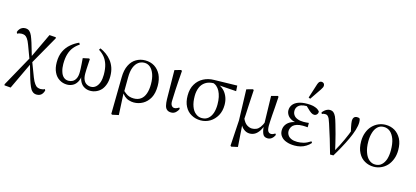

<svg xmlns="http://www.w3.org/2000/svg" viewBox="-72 -1332 4603 2124"><g transform="rotate(15 2229.5 -270.5)"><path d="M24 199 96 205 248 -117 437 -450 435 -462 361 -467 225 -179 22 187ZM394 206Q415 206 431 198Q447 190 458 174Q468 159 474 138L467 123Q457 129 445 132Q432 135 419 135Q401 135 384 128Q366 121 350 98Q333 76 315 30L248 -146L225 -112H232L283 63Q297 107 311 139Q324 171 344 188Q363 206 394 206ZM228 -119 250 -151H244L190 -334Q176 -378 163 -409Q150 -439 132 -455Q113 -471 84 -471Q64 -471 48 -463Q32 -455 21 -441Q9 -427 3 -407L10 -389Q22 -396 36 -399Q49 -402 61 -402Q80 -402 96 -396Q111 -390 127 -369Q143 -348 160 -302Z M689 12Q724 12 754 -4Q783 -19 802 -52Q821 -84 824 -135H817Q821 -84 840 -52Q859 -19 889 -4Q918 12 954 12Q992 12 1024 -3Q1056 -17 1080 -44Q1103 -71 1116 -110Q1129 -148 1129 -198Q1129 -254 1114 -298Q1099 -341 1073 -374Q1047 -407 1014 -431Q981 -455 944 -471L932 -452Q971 -428 998 -395Q1025 -362 1040 -315Q1055 -267 1055 -198Q1055 -151 1043 -113Q1030 -75 1006 -54Q982 -33 949 -33Q923 -33 901 -46Q879 -58 866 -86Q853 -113 853 -161Q853 -179 854 -205Q855 -230 857 -261Q859 -292 861 -324L852 -331L782 -316Q785 -280 787 -251Q789 -222 790 -201Q791 -179 791 -161Q791 -112 777 -85Q763 -57 741 -45Q719 -33 693 -33Q660 -33 637 -54Q614 -75 603 -113Q591 -151 591 -198Q591 -267 606 -314Q620 -361 648 -395Q675 -428 712 -452L701 -471Q652 -450 610 -414Q567 -378 542 -326Q516 -273 516 -198Q516 -131 539 -84Q561 -37 601 -13Q640 12 689 12Z M1247 197 1257 205 1331 189 1318 -67 1321 -72 1322 -239Q1322 -309 1340 -355Q1358 -400 1389 -422Q1419 -443 1457 -443Q1494 -443 1523 -418Q1552 -393 1569 -346Q1586 -299 1586 -232Q1586 -169 1570 -124Q1554 -78 1522 -55Q1490 -31 1442 -31Q1415 -31 1392 -38Q1369 -45 1347 -62Q1325 -78 1300 -104L1299 -89L1302 -80Q1321 -47 1345 -26Q1369 -5 1397 3Q1425 12 1453 12Q1508 12 1556 -15Q1604 -42 1634 -96Q1663 -150 1663 -233Q1663 -307 1637 -361Q1610 -414 1564 -443Q1518 -471 1458 -471Q1402 -471 1356 -444Q1309 -417 1282 -362Q1254 -307 1253 -222L1250 -11Z M1882 12Q1911 12 1933 -7Q1954 -26 1964 -52L1955 -65Q1943 -56 1930 -51Q1917 -45 1903 -45Q1884 -45 1872 -61Q1859 -76 1859 -110Q1859 -131 1861 -162Q1862 -193 1864 -236Q1866 -278 1870 -335Q1874 -391 1879 -462L1869 -471L1796 -451L1800 -117Q1801 -77 1808 -48Q1814 -19 1832 -4Q1849 12 1882 12Z M2218 12Q2276 12 2325 -17Q2373 -46 2403 -99Q2432 -151 2432 -221Q2432 -268 2418 -306Q2404 -344 2380 -372Q2356 -399 2323 -416Q2290 -433 2253 -437L2236 -427Q2265 -421 2287 -403Q2309 -384 2324 -356Q2339 -327 2347 -290Q2355 -252 2355 -206Q2355 -151 2341 -108Q2326 -65 2298 -41Q2269 -16 2225 -16Q2186 -16 2155 -41Q2123 -65 2105 -114Q2087 -162 2087 -232Q2087 -287 2105 -330Q2122 -372 2160 -397Q2197 -422 2258 -423L2284 -418L2516 -402L2512 -465L2247 -459Q2182 -458 2128 -430Q2073 -401 2042 -348Q2010 -295 2010 -217Q2010 -144 2037 -93Q2064 -41 2112 -15Q2159 12 2218 12Z M2612 197 2622 205 2695 189 2676 -81 2681 -98Q2683 -140 2686 -182Q2688 -224 2690 -268Q2692 -312 2695 -361Q2698 -409 2701 -463L2692 -471L2619 -451L2630 -98ZM2986 12Q3014 12 3034 -5Q3054 -21 3066 -48L3057 -62Q3045 -54 3034 -50Q3022 -45 3011 -45Q2990 -45 2978 -61Q2965 -76 2964 -125Q2964 -150 2966 -180Q2967 -209 2970 -247Q2973 -285 2977 -338Q2981 -391 2985 -463L2976 -471L2903 -451L2911 -126V-118Q2913 -61 2928 -25Q2942 12 2986 12ZM2780 12Q2813 12 2840 -4Q2867 -20 2890 -55Q2912 -90 2928 -145H2936L2918 -163Q2900 -117 2881 -92Q2862 -67 2840 -58Q2817 -48 2791 -48Q2763 -48 2733 -67Q2703 -86 2680 -138L2666 -102L2662 -89Q2678 -39 2710 -14Q2742 12 2780 12Z M3294 12Q3330 12 3362 4Q3394 -4 3423 -22Q3452 -39 3475 -66L3465 -82Q3420 -53 3384 -44Q3348 -35 3312 -35Q3272 -35 3245 -47Q3217 -59 3204 -80Q3190 -101 3190 -128Q3190 -143 3197 -160Q3203 -177 3218 -192Q3233 -206 3260 -215Q3287 -224 3328 -224Q3346 -224 3358 -223Q3370 -222 3384 -221V-271Q3367 -269 3352 -268Q3337 -267 3322 -267Q3281 -267 3253 -279Q3224 -290 3210 -311Q3195 -331 3195 -360Q3195 -387 3210 -407Q3224 -426 3251 -436Q3277 -445 3315 -445Q3329 -445 3343 -445Q3356 -444 3372 -440L3352 -457L3306 -452L3360 -401Q3372 -391 3381 -385Q3390 -379 3399 -376Q3407 -373 3416 -373Q3435 -373 3447 -387Q3459 -400 3459 -419Q3449 -435 3429 -447Q3409 -458 3381 -465Q3352 -471 3314 -471Q3251 -471 3210 -455Q3169 -439 3149 -411Q3129 -383 3129 -349Q3129 -320 3146 -294Q3163 -268 3197 -252Q3231 -236 3281 -236L3282 -245Q3232 -245 3194 -228Q3156 -211 3136 -182Q3115 -153 3115 -113Q3115 -74 3138 -46Q3160 -17 3201 -3Q3241 12 3294 12ZM3309 -542 3329 -533 3418 -664Q3429 -681 3434 -692Q3438 -702 3438 -713Q3438 -728 3428 -738Q3418 -747 3402 -747Q3389 -747 3379 -738Q3369 -729 3362 -708Z M3701 6H3739Q3771 -46 3803 -105Q3835 -163 3862 -221Q3889 -279 3905 -331Q3921 -383 3921 -422Q3921 -436 3919 -446Q3917 -455 3915 -462Q3910 -466 3903 -469Q3895 -471 3883 -471Q3862 -471 3850 -458Q3837 -444 3837 -415Q3837 -402 3840 -385Q3842 -367 3848 -342Q3854 -316 3863 -276L3871 -335Q3858 -298 3844 -264Q3830 -229 3814 -195Q3798 -160 3779 -123Q3760 -86 3736 -44L3729 -32H3748Q3738 -79 3726 -128Q3714 -176 3701 -228Q3687 -279 3671 -335Q3657 -385 3644 -415Q3630 -444 3614 -457Q3597 -470 3573 -470Q3558 -470 3543 -464Q3527 -457 3514 -446Q3500 -434 3489 -420L3497 -403Q3507 -409 3517 -411Q3527 -412 3537 -412Q3552 -412 3563 -402Q3574 -392 3583 -373Q3592 -353 3601 -324Q3628 -241 3653 -160Q3678 -79 3701 6Z M4200 12Q4243 12 4282 -5Q4320 -21 4351 -53Q4381 -85 4399 -132Q4417 -178 4417 -236Q4417 -311 4390 -364Q4362 -416 4316 -444Q4269 -471 4213 -471Q4171 -471 4132 -455Q4092 -438 4061 -406Q4030 -374 4013 -328Q3995 -282 3995 -224Q3995 -147 4023 -94Q4050 -41 4097 -15Q4144 12 4200 12ZM4211 -16Q4172 -16 4141 -42Q4109 -68 4091 -120Q4072 -171 4072 -246Q4072 -300 4086 -345Q4099 -389 4127 -416Q4155 -443 4199 -443Q4239 -443 4271 -417Q4302 -390 4321 -339Q4339 -287 4339 -212Q4339 -157 4326 -113Q4312 -69 4284 -43Q4256 -16 4211 -16Z"/></g></svg>

Font: Source Serif 4 48pt
Style: Regular
Weight: 400
Designer: Frank Grie√ühammer
Foundry: Adobe Systems Incorporated
Version: Version 4.004;hotconv 1.0.116;makeotfexe 2.5.65601